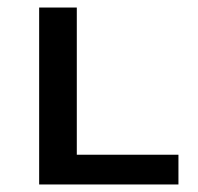

<svg xmlns="http://www.w3.org/2000/svg" viewBox="-20 -490 526 510"><path d="M84 0V-470H184V0ZM117 0V-79H454V0Z"/></svg>

Font: Ysabeau SC SemiBold
Style: Regular
Weight: 600
Designer: Christian Thalmann (Catharsis Fonts)
Version: Version 2.001;gftools[0.9.30]; featfreeze: smcp